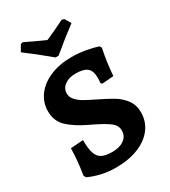

<svg xmlns="http://www.w3.org/2000/svg" viewBox="-210 -967 959 1083"><g transform="rotate(-30 269.5 -426.0)"><path d="M45 -26 37 -40Q52 -131 53 -210L135 -216Q135 -160 145 -130Q155 -100 178.5 -87.5Q202 -75 246 -75Q294 -75 323 -96Q352 -117 352 -154Q352 -187 321.5 -210Q291 -233 227 -264Q223 -266 204 -275Q129 -311 87 -351Q45 -391 45 -455Q45 -512 79 -557.5Q113 -603 173.5 -628.5Q234 -654 311 -654Q359 -654 404 -646Q449 -638 481 -627L488 -614Q470 -529 464 -443L390 -437L381 -443Q383 -461 383 -479Q383 -524 360.5 -543Q338 -562 285 -562Q242 -562 214.5 -541.5Q187 -521 187 -489Q187 -465 204.5 -445.5Q222 -426 246.5 -412Q271 -398 318 -375Q374 -348 410.5 -326Q447 -304 472 -270Q497 -236 497 -189Q497 -129 462.5 -83.5Q428 -38 365.5 -13Q303 12 220 12Q169 12 123 1Q77 -10 45 -26ZM79 -820 102 -860 117 -864Q173 -836 244 -805Q299 -828 370 -864L385 -860L409 -820Q340 -769 254 -697H234Q148 -769 79 -820Z"/></g></svg>

Font: Alegreya
Style: Bold
Weight: 700
Designer: Juan Pablo del Peral
Foundry: Huerta Tipografica
Version: Version 2.008; ttfautohint (v1.8)